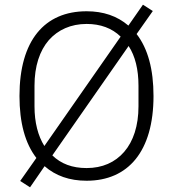

<svg xmlns="http://www.w3.org/2000/svg" viewBox="-20 -758 737 818"><path d="M349 12C276 12 217 -9 170 -50L108 40L66 13L135 -85C87 -147 63 -235 63 -349C63 -586 170 -710 349 -710C420 -710 479 -690 527 -649L589 -738L631 -711L562 -613C610 -551 634 -463 634 -349C634 -113 526 12 349 12ZM127 -305C127 -236 142 -179 169 -136L494 -602C457 -638 408 -656 349 -656C282 -656 227 -631 188 -587C149 -542 127 -476 127 -393ZM570 -393C570 -462 556 -519 528 -562L203 -96C240 -60 288 -42 349 -42C416 -42 470 -66 509 -111C548 -156 570 -222 570 -305Z"/></svg>

Font: Plexus Sans Light
Style: Regular
Weight: 300
Version: Version 2.001;PS 002.001;hotconv 1.0.70;makeotf.lib2.5.58329